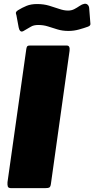

<svg xmlns="http://www.w3.org/2000/svg" viewBox="-20 -979 491 999"><path d="M328 -742Q345 -742 342 -715L245 -23Q243 -7 236.5 -3.5Q230 0 213 0H39Q23 0 20.5 -9Q18 -18 19 -31L117 -725Q119 -736 122.5 -739Q126 -742 134 -742ZM437 -840Q418 -833 391 -825.5Q364 -818 336 -818Q305 -818 279 -826Q253 -834 229.5 -841.5Q206 -849 179 -849Q155 -849 140.5 -840Q126 -831 101 -817Q91 -812 85 -818.5Q79 -825 77 -837L67 -891Q66 -899 63 -908Q60 -917 74 -926Q95 -939 118 -948.5Q141 -958 173 -958Q207 -958 235.5 -949.5Q264 -941 288.5 -932.5Q313 -924 334 -924Q352 -924 366.5 -931.5Q381 -939 394 -948Q407 -957 418 -959Q429 -961 436 -954.5Q443 -948 444 -937L449 -873Q450 -864 450.5 -854.5Q451 -845 437 -840Z"/></svg>

Font: Libre Franklin Black
Style: Italic
Weight: 900
Italic angle: -8°
Designer: Pablo Impallari, Rodrigo Fuenzalida, Nhung Nguyen
Foundry: Impallari Type
Version: Version 3.000